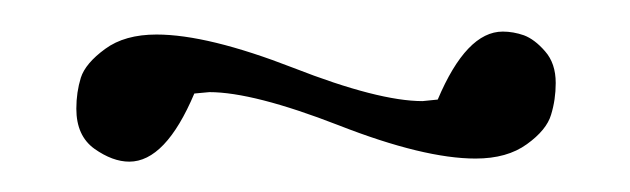

<svg xmlns="http://www.w3.org/2000/svg" viewBox="-20 -620 407 124"><path d="M287.1 -517.6C300.8 -517.6 311.8 -520.7 320.3 -526.9C328.8 -533 334 -539.4 335.9 -545.9C337.9 -552.4 338.9 -559.2 338.9 -566.4C338.9 -574.9 336.6 -581.7 332 -586.9C327.5 -592.1 322.9 -595.5 318.4 -597.2C313.8 -598.8 309.2 -599.6 304.7 -599.6C289.1 -599.6 275.1 -585 262.7 -555.7L252.9 -554.7C234 -554.7 206.2 -561.8 169.4 -576.2C132.6 -590.5 103.2 -597.7 81.1 -597.7C67.4 -597.7 56.3 -594.6 47.9 -588.4C39.4 -582.2 34.2 -576 32.2 -569.8C30.3 -563.6 29.3 -557 29.3 -549.8C29.3 -538.1 33.2 -529.5 41 -523.9C48.8 -518.4 56.3 -515.6 63.5 -515.6C79.1 -515.6 93.1 -530.3 105.5 -559.6L115.2 -560.5C134.1 -560.5 161.9 -553.4 198.7 -539.1C235.5 -524.7 265 -517.6 287.1 -517.6Z"/></svg>

Font: TriodPostnaja
Style: Medium
Weight: 500
Version: 20110805; ttfautohint (v0.96) -l 8 -r 50 -G 200 -x 14 -w "G"